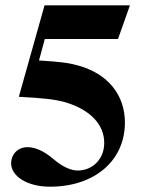

<svg xmlns="http://www.w3.org/2000/svg" viewBox="-20 -696 540 724"><path d="M470 -676H148L51 -331C142 -326 188 -322 231 -309C323 -280 373 -225 373 -157C373 -96 329 -53 273 -53C250 -53 218 -65 183 -95C142 -130 110 -141 83 -141C48 -141 22 -115 22 -80C22 -33 80 8 169 8C334 8 451 -88 451 -234C451 -338 387 -417 278 -448C240 -459 209 -463 127 -468L149 -549H425Z"/></svg>

Font: XITS Math
Style: Bold
Weight: 700
Designer: MicroPress Inc., with final additions and corrections provided by Coen Hoffman, Elsevier (retired)
Version: Version 1.105